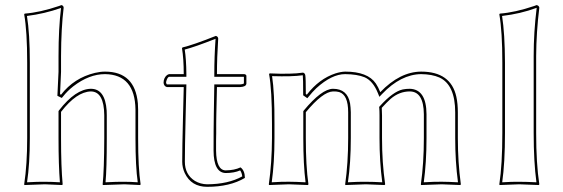

<svg xmlns="http://www.w3.org/2000/svg" viewBox="-20 -718 2195 748"><path d="M85.9 -474.1Q85.9 -595.7 74.2 -662.1L76.2 -665Q135.3 -669.4 210.4 -694.8Q215.8 -696.8 219.2 -698.2Q227.5 -696.3 228 -688Q218.3 -607.4 217.8 -500V-438L213.9 -351.1L217.8 -349.1Q268.6 -414.6 350.1 -434.1Q371.1 -439 389.2 -439Q505.9 -439 517.1 -315.4Q518.1 -303.2 518.1 -291V-180.2Q518.1 -63 527.8 0L525.9 2.9Q524.4 2.9 464.8 0L380.9 2.9L379.9 0Q385.7 -54.2 386.2 -180.2V-269Q385.3 -361.3 334 -361.8Q278.3 -360.4 217.8 -282.2V-180.2Q217.8 -67.9 224.1 0L222.2 2.9Q220.7 2.9 154.8 0L75.2 2.9L74.2 0Q85.9 -76.7 85.9 -180.2ZM96.2 -474.1V-180.2Q96.2 -79.6 85.4 -7.8Q127.4 -10.3 154.8 -9.8Q182.1 -9.8 213.4 -7.8Q208 -74.2 208 -180.2V-285.2L210 -288.1Q274.4 -371.1 334 -372.1Q389.6 -372.1 395.5 -287.6Q396 -278.3 396 -269V-180.2Q396 -58.1 391.1 -7.8Q436.5 -10.3 464.8 -9.8Q490.7 -9.8 516.6 -7.8Q507.8 -68.8 507.8 -180.2V-291Q505.9 -427.7 389.2 -429.2Q327.1 -429.2 265.6 -381.8Q242.7 -363.8 226.1 -342.8L220.7 -336.4L203.6 -344.7L208 -438.5V-500Q208 -607.9 217.8 -687Q152.3 -664.1 85 -655.8Q96.2 -587.4 96.2 -474.1Z M629.9 -378.9Q619.1 -381.8 617.2 -395Q617.2 -414.6 630.9 -425.8Q634.8 -428.2 638.2 -429.2H695.8Q695.8 -489.3 689 -529.8L690.9 -533.2Q731.4 -542.5 820.8 -578.1Q829.1 -576.2 830.1 -567.9Q825.2 -494.1 825.2 -429.2H932.1Q939 -427.7 939.9 -422.9V-392.1Q938.5 -379.9 916 -378.9H825.2L822.8 -272Q822.8 -262.2 822.5 -252.7Q822.3 -243.2 822.3 -233.2Q822.3 -223.1 822.3 -215.8Q822.3 -208.5 822.3 -198.2Q822.3 -188 822 -182.9Q821.8 -177.7 821.8 -167.2Q821.8 -156.7 821.8 -154.3Q821.8 -151.9 821.8 -141.6Q821.8 -131.3 821.8 -130.9Q822.8 -55.2 858.9 -54.2Q893.6 -54.7 917 -65.9Q933.6 -54.2 934.1 -24.9Q875.5 9.8 787.1 9.8Q725.1 9.8 699.7 -43.9Q689.9 -65.4 689.9 -87.9Q689.9 -141.6 692.9 -261.2L695.8 -378.9ZM629.9 -389.2H706.1L703.1 -260.7Q700.2 -141.6 700.2 -87.9Q700.2 -38.1 739.3 -13.2Q760.7 -0.5 787.1 0Q869.1 -0.5 923.8 -30.8Q921.9 -45.9 915.5 -54.2Q892.6 -43.9 858.9 -43.9Q812.5 -45.4 812 -130.9Q812 -217.8 813 -272.5L814.9 -389.2H916Q924.8 -389.6 930.2 -392.6V-418.9H814.9V-429.2Q814.9 -497.6 819.8 -566.9Q740.7 -535.6 699.7 -524.9Q705.6 -486.8 706.1 -429.2V-418.9H638.2Q631.3 -415.5 627.4 -399.9Q627 -397 627 -395Z M1175.3 -349.1Q1223.1 -411.1 1287.1 -432.1Q1307.6 -438.5 1324.7 -439Q1412.6 -439 1444.3 -392.6Q1453.6 -378.9 1461.4 -358.9Q1538.1 -438.5 1620.6 -439Q1736.3 -439 1757.8 -341.3Q1763.7 -314.5 1763.7 -279.8V-180.2Q1763.7 -85 1775.4 0L1773.4 2.9Q1772 2.9 1700.7 0L1620.6 2.9L1619.6 0Q1631.3 -82 1631.3 -180.2V-272.9Q1630.4 -361.3 1576.7 -361.8Q1535.6 -361.8 1502 -333Q1486.8 -319.3 1467.3 -297.9Q1468.3 -284.7 1468.3 -268.1V-180.2Q1468.3 -85 1480.5 0L1478.5 2.9Q1477.1 2.9 1405.3 0L1325.7 2.9L1324.7 0Q1336.4 -82 1336.4 -180.2V-280.8Q1336.4 -348.6 1301.3 -359.4Q1291 -362.3 1277.3 -361.8Q1237.3 -360.4 1171.4 -280.8V-180.2Q1171.4 -70.8 1181.6 0L1179.7 2.9Q1178.2 2.9 1105.5 0L1028.3 2.9L1027.3 0Q1039.1 -82 1039.6 -180.2V-234.9Q1039.6 -367.7 1028.3 -429.2L1030.3 -432.1Q1115.7 -428.2 1160.6 -435.1Q1168 -433.1 1169.4 -424.8Q1171.4 -413.6 1171.4 -352.1ZM1183.6 -342.8 1177.2 -335.4 1161.1 -346.7V-352.1Q1161.1 -412.6 1159.7 -423.3V-424.3L1159.2 -424.8Q1117.7 -418.9 1040 -421.4Q1049.8 -356.9 1049.3 -234.9V-180.2Q1049.3 -84.5 1038.6 -7.8Q1077.6 -10.3 1105.5 -10Q1133.3 -9.8 1170.4 -7.8Q1161.6 -76.7 1161.6 -180.2V-284.7L1163.6 -287.6Q1233.4 -371.6 1277.3 -372.1Q1333.5 -372.1 1343.8 -315.4Q1346.2 -299.8 1346.7 -280.8V-180.2Q1346.7 -84.5 1335.4 -7.8Q1377 -10.3 1405.3 -9.8Q1433.1 -9.8 1469.2 -7.8Q1458.5 -88.9 1458.5 -180.2V-268.1Q1458.5 -286.6 1457.5 -297.4L1457 -301.3L1460 -304.7Q1511.2 -361.3 1549.3 -369.6Q1562 -372.1 1576.7 -372.1Q1641.1 -370.1 1641.6 -272.9V-180.2Q1641.6 -84.5 1630.9 -7.8Q1672.9 -10.3 1700.4 -10Q1728 -9.8 1764.2 -7.8Q1753.4 -88.9 1753.4 -180.2V-279.8Q1753.4 -387.7 1691.9 -416Q1663.1 -428.7 1620.6 -429.2Q1541.5 -428.2 1468.8 -352.1L1458 -340.8L1452.1 -355.5Q1433.1 -402.8 1400.4 -417Q1372.1 -428.7 1324.7 -429.2Q1272.5 -429.2 1212.4 -374.5Q1196.3 -358.9 1183.6 -342.8Z M1937 -200.2V-474.1Q1937 -595.7 1925.3 -662.1L1927.2 -665Q1986.3 -669.4 2061.5 -694.8Q2066.9 -696.8 2070.3 -698.2Q2080.1 -696.3 2081.1 -688Q2069.3 -591.8 2068.8 -500V-200.2Q2068.8 -80.6 2081.1 0L2079.1 2.9Q2077.6 2.9 2002.9 0L1926.3 2.9L1925.3 0Q1937 -76.7 1937 -200.2ZM1947.3 -200.2Q1947.3 -83 1936.5 -7.8Q1975.6 -10.3 2002.9 -9.8Q2031.2 -9.8 2069.8 -7.8Q2059.1 -87.4 2059.1 -200.2V-500Q2059.1 -593.3 2070.8 -687.5Q2007.3 -664.1 1936 -655.8Q1946.8 -587.4 1947.3 -474.1Z"/></svg>

Font: Linux Biolinum Outline O
Style: Bold
Weight: 700
Designer: Philipp H. Poll
Foundry: Philipp H. Poll
Version: Version 0.9.2